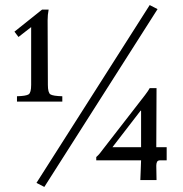

<svg xmlns="http://www.w3.org/2000/svg" viewBox="-20 -711 724 758"><path d="M169 -376Q169 -345 179 -338.5Q189 -332 226 -331V-310H47V-331Q83 -332 93 -338.5Q103 -345 103 -376V-604L53 -565L37 -586L146 -673H172Q170 -663 169 -652.5Q168 -642 168 -631ZM571 -691 602 -675 155 27 124 11ZM535 -274 424 -130H537V-274ZM534 0Q535 -20 535.5 -37.5Q536 -55 537 -78H360V-91Q368 -98 374.5 -106Q381 -114 386 -121L552 -335Q565 -352 571 -363H598L597 -130H638V-78H612Q603 -78 600 -72Q597 -66 597 -57Q597 -43 597.5 -29Q598 -15 598 0Z"/></svg>

Font: Bona Nova
Style: Regular
Weight: 400
Designer: Mateusz Machalski
Foundry: Capitalics
Version: Version 4.001; ttfautohint (v1.8.3)